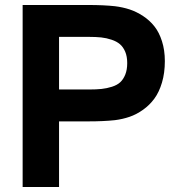

<svg xmlns="http://www.w3.org/2000/svg" viewBox="-20 -750 699 770"><path d="M334 -730Q395.5 -730 440.9 -725.1Q472.2 -721.2 499.8 -712.2Q527.3 -703.1 553.7 -685.8Q580.1 -668.5 599.1 -644.5Q618.2 -620.6 629.6 -584.7Q641.1 -548.8 641.1 -504.9Q641.1 -457.5 629.6 -418.9Q618.2 -380.4 599.1 -354.5Q580.1 -328.6 553.7 -309.8Q527.3 -291 499.5 -281.5Q471.7 -272 440.9 -268.1Q395.5 -263.2 334 -263.2H216.8V0H70.8V-730ZM216.8 -391.1H336.9Q366.2 -391.1 387.2 -393.3Q408.2 -395.5 429 -402.1Q449.7 -408.7 462.2 -420.2Q474.6 -431.6 482.4 -450.9Q490.2 -470.2 490.2 -497.1Q490.2 -523.4 482.2 -542.5Q474.1 -561.5 460.9 -572.8Q447.8 -584 427.2 -590.8Q406.7 -597.7 385.7 -599.9Q364.7 -602.1 336.9 -602.1H216.8Z"/></svg>

Font: Nacelle Bold
Style: Regular
Weight: 700
Designer: Sora Sagano
Foundry: Sora Sagano
Version: Version 1.000;FEAKit 1.0